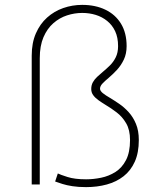

<svg xmlns="http://www.w3.org/2000/svg" viewBox="-20 -756 690 787"><path d="M333 11Q301 11 277 7.2Q253 3.5 235.8 -2Q218.5 -7.5 206 -12L217 -45Q227 -40 256.8 -30.5Q286.5 -21 333 -21Q363 -21 394.5 -27.5Q426 -34 453 -51Q480 -68 496.5 -99.8Q513 -131.5 513 -182Q513 -223.5 497.2 -250.5Q481.5 -277.5 458.2 -295.2Q435 -313 412 -326.5Q396.5 -336 383.2 -345.5Q370 -355 362 -366Q354 -377 354 -391Q354 -407 360.8 -419Q367.5 -431 378.5 -441.2Q389.5 -451.5 401.5 -461.5Q416.5 -474 430.8 -488Q445 -502 454.5 -521.2Q464 -540.5 464 -567Q464 -602.5 452 -628Q440 -653.5 419.2 -670.2Q398.5 -687 372.2 -695Q346 -703 317 -703Q285.5 -703 254.8 -693Q224 -683 198.8 -661Q173.5 -639 158.2 -603.5Q143 -568 143 -517V0H110V-528Q110 -580 127 -619Q144 -658 173 -684Q202 -710 239.2 -723Q276.5 -736 317 -736Q371 -736 412 -716.2Q453 -696.5 476 -658.8Q499 -621 499 -567Q499 -535.5 487.5 -511.5Q476 -487.5 459 -469.2Q442 -451 425.5 -437Q410.5 -424.5 400.2 -413.8Q390 -403 390 -392.5Q390 -383.5 401.5 -374.2Q413 -365 430.5 -355Q448 -344.5 468.5 -330.5Q489 -316.5 507.2 -296.5Q525.5 -276.5 537.2 -248.5Q549 -220.5 549 -182Q549 -130 532.5 -93.2Q516 -56.5 486.5 -33.5Q457 -10.5 417.8 0.2Q378.5 11 333 11Z"/></svg>

Font: Trispace Thin Thin
Style: Regular
Weight: 250
Version: Version 1.210